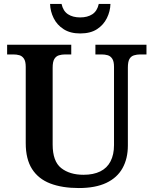

<svg xmlns="http://www.w3.org/2000/svg" viewBox="-20 -940 776 970"><path d="M378 10Q294 10 234 -13Q174 -36 142 -86Q110 -136 110 -217V-602Q110 -630 101 -643.5Q92 -657 78 -661Q64 -665 47 -665H16V-714H340V-665H309Q292 -665 277.5 -660.5Q263 -656 254.5 -642Q246 -628 246 -598V-210Q246 -125 289 -91Q332 -57 402 -57Q452 -57 486.5 -74Q521 -91 538.5 -125Q556 -159 556 -207V-602Q556 -630 547 -643.5Q538 -657 524 -661Q510 -665 493 -665H462V-714H720V-665H688Q672 -665 657 -660.5Q642 -656 634 -642Q626 -628 626 -598V-205Q626 -139 599 -90.5Q572 -42 517 -16Q462 10 378 10ZM385 -771Q335 -771 301.5 -792.5Q268 -814 251 -848.5Q234 -883 233 -920H291Q299 -884 323.5 -868Q348 -852 385 -852Q422 -852 446.5 -868Q471 -884 479 -920H538Q537 -883 520 -848.5Q503 -814 470 -792.5Q437 -771 385 -771Z"/></svg>

Font: Noto Serif Gujarati SemiBold
Style: Regular
Weight: 600
Version: Version 2.102